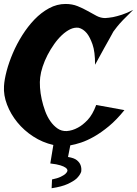

<svg xmlns="http://www.w3.org/2000/svg" viewBox="-40 -742 703 984"><path d="M320.3 2.9 308.6 62.5Q339.8 67.4 354 79.1Q368.2 90.8 373 104.5Q378.9 120.1 376 138.7Q369.1 157.2 351.6 173.8Q335.9 187.5 306.2 201.2Q276.4 214.8 224.6 222.7L226.6 177.7Q254.9 171.9 271 164.1Q287.1 156.2 294.9 149.4Q303.7 141.6 305.7 132.8Q305.7 124 295.9 117.2Q288.1 111.3 270 105.5Q252 99.6 217.8 95.7L233.4 1Q177.7 -11.7 130.4 -42.5Q83 -73.2 48.8 -115.2Q14.6 -157.2 -3.9 -205.6Q-22.5 -253.9 -19.5 -300.8Q-17.6 -334 -5.9 -378.4Q5.9 -422.9 25.9 -469.7Q45.9 -516.6 74.2 -561.5Q102.5 -606.4 136.7 -642.1Q170.9 -677.7 211.4 -699.7Q252 -721.7 295.9 -721.7Q330.1 -721.7 357.9 -710.4Q385.7 -699.2 409.7 -685.5Q433.6 -671.9 455.1 -660.6Q476.6 -649.4 499 -649.4Q516.6 -650.4 539.1 -654.3Q558.6 -658.2 584.5 -666.5Q610.4 -674.8 642.6 -691.4Q610.4 -660.2 590.3 -639.2Q570.3 -618.2 559.6 -604.5Q546.9 -588.9 541 -580.1Q535.2 -569.3 523.4 -547.9Q512.7 -528.3 494.1 -495.6Q475.6 -462.9 447.3 -410.2Q447.3 -477.5 434.1 -514.6Q420.9 -551.8 405.3 -571.3Q386.7 -593.8 363.3 -599.6Q341.8 -602.5 320.3 -592.3Q298.8 -582 277.8 -562.5Q256.8 -543 237.8 -516.1Q218.8 -489.3 203.6 -460Q188.5 -430.7 178.7 -400.9Q168.9 -371.1 166 -345.7Q163.1 -323.2 165 -293.5Q167 -263.7 173.8 -232.9Q180.7 -202.1 191.4 -172.9Q202.1 -143.6 218.3 -120.6Q234.4 -97.7 254.9 -83.5Q275.4 -69.3 301.8 -70.3Q331.1 -72.3 359.4 -87.9Q383.8 -100.6 409.2 -127.4Q434.6 -154.3 453.1 -204.1L597.7 -177.7Q557.6 -127.9 518.1 -95.2Q478.5 -62.5 442.4 -42Q406.2 -21.5 375 -11.2Q343.8 -1 320.3 2.9Z"/></svg>

Font: Irish Grover
Style: Regular
Weight: 400
Designer: Squid
Foundry: Font Diner, Inc DBA Sideshow
Version: Version 1.000